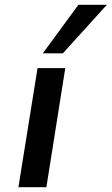

<svg xmlns="http://www.w3.org/2000/svg" viewBox="-20 -783 467 803"><path d="M57 0 137 -498H253L174 0ZM159 -560 308 -763H427L243 -560Z"/></svg>

Font: Nunito Sans 7pt SemiExpanded SemiBold
Style: Italic
Weight: 600
Width: 6
Italic angle: -9°
Designer: Vernon Adams
Foundry: Vernon Adams
Version: Version 3.101;gftools[0.9.27]